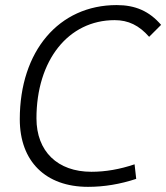

<svg xmlns="http://www.w3.org/2000/svg" viewBox="-20 -723 652 753"><path d="M325.2 9.8C387.7 9.8 450.7 -0.5 514.2 -21.5L507.8 -78.6C450.2 -59.1 394 -49.3 338.4 -49.3C205.6 -49.3 123 -129.4 123 -258.8C123 -486.8 248 -644 429.7 -644C483.4 -644 525.4 -623.5 564.9 -578.6L611.8 -625.5C565.4 -679.2 511.2 -703.1 437.5 -703.1C210.9 -703.1 57.6 -522.5 57.6 -255.4C57.6 -90.3 158.7 9.8 325.2 9.8Z"/></svg>

Font: Cascadia Mono NF Light
Style: Italic
Weight: 300
Italic angle: -10°
Monospace: yes
Designer: Aaron Bell
Foundry: Saja Typeworks
Version: Version 2404.023